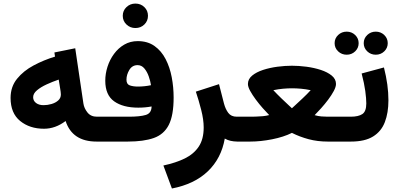

<svg xmlns="http://www.w3.org/2000/svg" viewBox="-20 -803 2263 1089"><path d="M527.8 0Q390.1 0 352.1 -116.7Q294.4 -72.8 229.5 -72.8Q148.4 -72.8 94.2 -116.9Q40 -161.1 40 -247.6Q40 -311 76.7 -356.2Q113.3 -401.4 171.1 -432.1Q229 -462.9 292 -481.9L288.6 -505.4L406.7 -529.3L453.1 -215.8Q457 -189 476.1 -165Q495.1 -141.1 529.8 -141.1H544.4V0ZM325.2 -267.1Q325.2 -273.9 324 -282.5Q322.8 -291 321.3 -300.3L313 -351.6Q278.3 -339.8 244.9 -324.5Q211.4 -309.1 189.7 -290.8Q168 -272.5 168 -251.5Q168 -231.4 184.3 -219Q200.7 -206.5 227.1 -206.5Q249.5 -206.5 272.2 -213.1Q294.9 -219.7 310.1 -233.2Q325.2 -246.6 325.2 -267.1Z M676.3 -713.4Q676.3 -742.7 697.3 -762.7Q718.3 -782.7 748 -782.7Q778.3 -782.7 798.8 -762.7Q819.3 -742.7 819.3 -713.4Q819.3 -684.1 798.8 -664.1Q778.3 -644 748 -644Q718.3 -644 697.3 -664.1Q676.3 -684.1 676.3 -713.4ZM710.9 -141.1Q773.4 -141.1 806.4 -150.9Q839.4 -160.6 839.8 -199.2Q804.2 -192.4 764.2 -192.4Q677.7 -192.4 627.4 -228.3Q577.1 -264.2 577.1 -345.2Q577.1 -384.8 589.8 -424.6Q602.5 -464.4 626.7 -497.3Q650.9 -530.3 684.8 -550Q718.8 -569.8 761.2 -569.8Q817.4 -569.8 856.4 -542Q895.5 -514.2 919.4 -467.8Q943.4 -421.4 954.1 -364.7Q964.8 -308.1 964.8 -250Q964.8 -148.4 937.3 -94.5Q909.7 -40.5 852.3 -20.3Q794.9 0 705.1 0H526.4V-141.1ZM762.2 -312Q780.8 -312 799.6 -314Q818.4 -315.9 836.4 -319.8Q833 -343.3 823.7 -369.6Q814.5 -396 798.8 -414.8Q783.2 -433.6 760.3 -433.6Q730 -433.6 713.6 -406.5Q697.3 -379.4 697.3 -351.1Q697.3 -325.2 716.3 -318.6Q735.4 -312 762.2 -312Z M1328.1 0Q1283.7 0 1254.9 -17.1Q1235.4 95.2 1158.9 168.5Q1082.5 241.7 955.1 266.1L906.7 135.7Q977.5 120.6 1028.6 95.5Q1079.6 70.3 1107.4 28.3Q1135.3 -13.7 1135.3 -80.1Q1135.3 -124.5 1121.1 -179.9Q1106.9 -235.4 1090.8 -283.2L1222.2 -325.7L1250.5 -215.3Q1258.8 -184.1 1274.9 -162.6Q1291 -141.1 1322.8 -141.1H1341.3V0Z M1635.7 -430.2Q1674.3 -430.2 1717.8 -424.6Q1761.2 -418.9 1799.3 -406.5Q1837.4 -394 1861.6 -374.3Q1885.7 -354.5 1885.7 -326.7Q1885.7 -310.5 1873.3 -287.1Q1860.8 -263.7 1841.6 -238Q1822.3 -212.4 1801.5 -189.2Q1780.8 -166 1764.6 -149.9Q1784.7 -144 1803.2 -142.6Q1821.8 -141.1 1837.9 -141.1H1913.6V0H1838.4Q1781.2 0 1730.7 -13.4Q1680.2 -26.9 1635.7 -49.3Q1588.9 -25.9 1523.2 -12.9Q1457.5 0 1399.4 0H1323.2V-141.1H1399.9Q1411.1 -141.1 1430.4 -141.6Q1449.7 -142.1 1470.7 -144Q1491.7 -146 1506.8 -150.4Q1490.7 -166.5 1470.2 -189.7Q1449.7 -212.9 1430.7 -238.5Q1411.6 -264.2 1398.9 -287.4Q1386.2 -310.5 1386.2 -326.7Q1386.2 -354.5 1410.2 -374.3Q1434.1 -394 1472.2 -406.5Q1510.3 -418.9 1553.7 -424.6Q1597.2 -430.2 1635.7 -430.2ZM1636.2 -302.2Q1612.3 -302.2 1585.7 -299.8Q1559.1 -297.4 1530.3 -291.5Q1550.8 -269.5 1575.4 -245.8Q1600.1 -222.2 1617.9 -205.6Q1635.7 -189 1635.7 -189Q1635.7 -189 1653.8 -205.6Q1671.9 -222.2 1697 -245.8Q1722.2 -269.5 1742.2 -291.5Q1713.9 -297.4 1687.3 -299.8Q1660.6 -302.2 1636.2 -302.2Z M2043 -558.1Q2043 -585.4 2063 -604.5Q2083 -623.5 2111.3 -623.5Q2139.6 -623.5 2159.4 -604.5Q2179.2 -585.4 2179.2 -558.1Q2179.2 -530.8 2159.4 -511.7Q2139.6 -492.7 2111.3 -492.7Q2083 -492.7 2063 -511.7Q2043 -530.8 2043 -558.1ZM1877.9 -558.1Q1877.9 -585.4 1897.9 -604.5Q1918 -623.5 1946.3 -623.5Q1974.6 -623.5 1994.4 -604.5Q2014.2 -585.4 2014.2 -558.1Q2014.2 -530.8 1994.4 -511.7Q1974.6 -492.7 1946.3 -492.7Q1918 -492.7 1897.9 -511.7Q1877.9 -530.8 1877.9 -558.1ZM1970.7 0H1894.5V-141.1H1969.7Q2012.7 -141.1 2035.2 -156Q2057.6 -170.9 2057.6 -216.3Q2057.6 -243.7 2051.8 -286.9Q2045.9 -330.1 2031.2 -386.2L2157.7 -420.4Q2170.4 -370.1 2176.8 -323.7Q2183.1 -277.3 2183.1 -233.9Q2183.1 -163.1 2162.8 -110.4Q2142.6 -57.6 2095.9 -28.8Q2049.3 0 1970.7 0Z"/></svg>

Font: Vazirmatn RD ExtraBold
Style: Regular
Weight: 800
Designer: Saber Rastikerdar
Foundry: Saber Rastikerdar
Version: Version 32.102